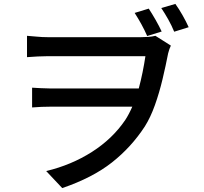

<svg xmlns="http://www.w3.org/2000/svg" viewBox="-20 -882 1040 981"><path d="M740 -838Q757 -812 775 -780.5Q793 -749 806 -721L732 -698Q719 -728 702.5 -758Q686 -788 668 -816ZM876 -862Q894 -837 912.5 -804.5Q931 -772 944 -743L870 -720Q857 -752 839.5 -783Q822 -814 804 -841ZM118 -699Q136 -698 165.5 -695Q195 -692 226 -692Q243 -692 280 -692Q317 -692 366 -692Q415 -692 467.5 -692Q520 -692 568 -692Q616 -692 651 -692Q686 -692 699 -692Q719 -692 738.5 -693.5Q758 -695 774 -699L853 -649Q849 -641 845.5 -631Q842 -621 839 -609Q827 -547 810.5 -477.5Q794 -408 771.5 -345Q749 -282 720 -236Q651 -130 552 -52Q453 26 298 79L216 -8Q345 -39 450 -106Q555 -173 620 -269Q639 -298 656 -337H240Q214 -337 191.5 -336Q169 -335 144 -333V-434Q165 -433 189 -431.5Q213 -430 237 -430H689Q700 -471 708.5 -513Q717 -555 723 -595Q708 -595 670.5 -595Q633 -595 582.5 -595Q532 -595 477 -595Q422 -595 371 -595Q320 -595 281.5 -595Q243 -595 226 -595Q201 -595 173 -593.5Q145 -592 118 -590Z"/></svg>

Font: Source Han Sans SC Medium
Style: Regular
Weight: 500
Designer: Ryoko NISHIZUKA 西塚涼子 (kana, bopomofo & ideographs); Paul D. Hunt (Latin, Greek & Cyrillic); Sandoll Communications 산돌커뮤니
Foundry: Adobe
Version: Version 2.004;hotconv 1.0.118;makeotfexe 2.5.65603